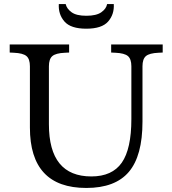

<svg xmlns="http://www.w3.org/2000/svg" viewBox="-20 -920 853 950"><path d="M407 10Q128 10 128 -289V-592Q128 -628 111 -642.5Q94 -657 49 -659L28 -660V-700H322V-660L301 -659Q256 -657 239 -642.5Q222 -628 222 -592V-305Q222 -47 432 -47Q535 -47 582.5 -115Q630 -183 630 -331V-592Q630 -628 613 -642.5Q596 -657 551 -659L530 -660V-700H785V-660L764 -659Q719 -657 702 -642.5Q685 -628 685 -592V-318Q685 -149 617.5 -69.5Q550 10 407 10ZM407 -778Q330 -778 299 -813.5Q268 -849 271 -900H305Q310 -877 334 -859.5Q358 -842 407 -842Q457 -842 481.5 -859.5Q506 -877 510 -900H543Q546 -849 515 -813.5Q484 -778 407 -778Z"/></svg>

Font: Hedvig Letters Serif 12pt
Style: Regular
Weight: 400
Designer: Alexander Örn & Tor Weibull
Foundry: Kanon Foundry
Version: Version 1.000; ttfautohint (v1.8.4.7-5d5b)